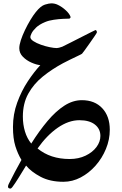

<svg xmlns="http://www.w3.org/2000/svg" viewBox="-20 -547 718 1128"><path d="M625 215.3Q625 272.9 602.5 327.6Q580.1 382.3 541.5 426Q502.9 469.7 454.1 495.4Q405.3 521 352.5 521Q273.9 521 218.3 491.5Q162.6 461.9 133.3 425.8Q108.9 465.8 88.6 498.5Q68.4 531.2 52.2 552.7Q46.4 561 39.1 561Q36.6 561 31.7 558.6Q26.9 556.2 26.9 549.3Q26.9 544.9 28.3 541.3Q29.8 537.6 31.2 534.2Q48.3 499.5 67.4 463.4Q86.4 427.2 106 392.6Q84.5 356.9 70.3 311.8Q56.2 266.6 56.2 198.7Q56.2 124 81.1 55.7Q106 -12.7 143.1 -68.8Q180.2 -125 216.8 -164.1Q193.8 -166.5 164.8 -179.2Q135.7 -191.9 114.5 -213.4Q93.3 -234.9 93.3 -263.7Q93.3 -282.7 102.5 -311Q111.8 -339.4 126.7 -370.4Q141.6 -401.4 158.4 -429.4Q175.3 -457.5 190.4 -476.1Q219.7 -512.7 244.1 -520Q268.6 -527.3 281.2 -527.3Q302.2 -527.3 319.8 -518.6Q344.7 -506.8 366.9 -486.1Q389.2 -465.3 394.5 -447.8Q395.5 -444.8 392.3 -441.2Q389.2 -437.5 386.7 -437.5Q376 -437.5 350.6 -436.3Q325.2 -435.1 296.1 -430.9Q267.1 -426.8 245.1 -417.5Q210.9 -403.3 191.9 -385Q172.9 -366.7 165.5 -351.3Q158.2 -335.9 158.2 -329.6Q158.2 -316.9 176.3 -305.2Q194.3 -293.5 220.5 -284.2Q246.6 -274.9 272.2 -269.8Q297.9 -264.6 313.5 -264.6Q317.9 -264.6 326.7 -266.6Q335.4 -268.6 345.7 -272.5Q365.7 -282.2 397.5 -298.3Q429.2 -314.5 461.4 -330.8Q493.7 -347.2 516.4 -358.6Q539.1 -370.1 541 -370.6Q544.9 -370.6 547.4 -365.2Q549.8 -359.9 549.3 -356.9Q549.3 -354.5 536.6 -335.7Q523.9 -316.9 507.1 -293.2Q490.2 -269.5 477.1 -251.2Q463.9 -232.9 461.9 -231.4Q459.5 -229 438.2 -219Q417 -209 391.4 -196.5Q365.7 -184.1 349.6 -175.3Q284.2 -140.1 231 -96.9Q177.7 -53.7 146 3.7Q114.3 61 114.3 138.2Q114.3 184.6 126.7 225.6Q139.2 266.6 163.6 296.4Q210.9 221.2 259.5 163.6Q308.1 106 358.2 73.7Q408.2 41.5 460.9 41.5Q536.6 41.5 580.8 88.9Q625 136.2 625 215.3ZM569.8 251.5Q569.8 210 537.4 184.6Q504.9 159.2 446.3 159.2Q383.3 159.2 319.3 203.4Q255.4 247.6 200.7 325.2Q275.9 387.2 388.7 387.2Q441.9 387.2 482.9 367.4Q523.9 347.7 546.9 316.7Q569.8 285.6 569.8 251.5Z"/></svg>

Font: Scheherazade New SemiBold
Style: Regular
Weight: 600
Designer: SIL International
Foundry: SIL International
Version: Version 4.000